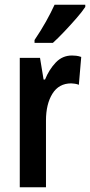

<svg xmlns="http://www.w3.org/2000/svg" viewBox="-20 -786 378 806"><path d="M282 -553Q290 -553 299.5 -552Q309 -551 321 -547L311 -430Q304 -433 294.5 -434.5Q285 -436 279 -436Q227 -436 200 -392.5Q173 -349 173 -280V0H63V-543H148L163 -452H169Q186 -494 214 -523.5Q242 -553 282 -553ZM338 -757Q325 -737 301 -709.5Q277 -682 250.5 -654Q224 -626 202 -606H125V-618Q152 -658 173 -695.5Q194 -733 209 -766H338Z"/></svg>

Font: Noto Sans Telugu ExtraCondensed SemiBold
Style: Regular
Weight: 600
Width: 2
Designer: Jelle Bosma - Monotype Design Team
Foundry: Monotype Imaging Inc.
Version: Version 2.005; ttfautohint (v1.8.4.7-5d5b)